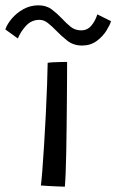

<svg xmlns="http://www.w3.org/2000/svg" viewBox="-89 -699 437 721"><path d="M154.5 2Q147.5 2 130 1.2Q112.5 0.5 93.8 -0.5Q75 -1.5 64.5 -2.5Q66.5 -15.5 69.8 -56.5Q73 -97.5 76.5 -153.8Q80 -210 83 -269.5Q86 -329 87.8 -380.5Q89.5 -432 90 -463Q97 -464.5 111.5 -465.2Q126 -466 141 -466.2Q156 -466.5 163 -466.5Q163 -446 162.8 -408.2Q162.5 -370.5 162.2 -323Q162 -275.5 161.2 -225Q160.5 -174.5 159.8 -128.5Q159 -82.5 157.5 -48Q156 -13.5 154.5 2ZM-69 -588.5Q-62 -609 -44.2 -629.8Q-26.5 -650.5 -0.8 -664.8Q25 -679 55.5 -679Q85 -679 105.5 -663.5Q126 -648 143.5 -629.5Q159.5 -612 176.2 -598.5Q193 -585 216 -585Q239 -585 254 -602.8Q269 -620.5 276.5 -645L328 -619.5Q324 -605.5 310.5 -583.8Q297 -562 274 -545Q251 -528 219 -528Q187 -528 164 -546Q141 -564 122 -584Q106.5 -600 91.2 -612.2Q76 -624.5 59.5 -624.5Q29 -624.5 8.5 -602Q-12 -579.5 -22 -554.5Z"/></svg>

Font: Grandstander Light
Style: Regular
Weight: 300
Designer: Tyler Finck
Foundry: Etcetera Type Co
Version: Version 1.200; ttfautohint (v1.8.3)